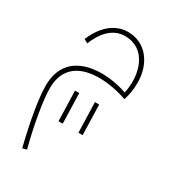

<svg xmlns="http://www.w3.org/2000/svg" viewBox="-185 -456 838 943"><g transform="rotate(30 234.5 15.5)"><path d="M94 393 118 387C87 269 64 139 64 69C64 -123 272 -115 408 -67C419 -99 424 -131 424 -170C424 -276 361 -362 260 -362C197 -362 133 -324 91 -225L113 -213C140 -280 185 -337 257 -337C377 -337 418 -211 393 -96C264 -142 40 -144 40 69C40 135 59 252 94 393ZM295 189H319L314 18H290ZM182 189H206L201 18H177Z"/></g></svg>

Font: Noto Sans Arabic Thin
Style: Regular
Weight: 100
Designer: Monotype Design Team, Nadine Chahine, Nizar Qandah and Khaled Hosny
Foundry: Monotype Imaging Inc.
Version: Version 2.012